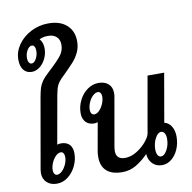

<svg xmlns="http://www.w3.org/2000/svg" viewBox="-102 -1093 1205 1206"><g transform="rotate(-10 500.0 -490.5)"><path d="M444 -850Q444 -811 429.5 -780Q415 -749 392.5 -723.5Q370 -698 325 -654Q291 -622 280.5 -600.5Q270 -579 263 -540L208 -231Q219 -235 232 -235Q267 -235 286 -215.5Q305 -196 305 -158Q305 -117 286 -78Q267 -39 235 -14.5Q203 10 164 10Q125 10 100.5 -12.5Q76 -35 76 -73Q76 -79 78 -95L156 -540Q163 -579 169.5 -600Q176 -621 190.5 -642Q205 -663 235 -690Q299 -749 321 -778.5Q343 -808 343 -845Q343 -877 323.5 -895.5Q304 -914 269 -914Q236 -914 214 -902Q235 -878 235 -841Q235 -807 220.5 -776.5Q206 -746 182 -727.5Q158 -709 131 -709Q98 -709 79 -732.5Q60 -756 60 -799Q60 -850 91 -894Q122 -938 173.5 -964.5Q225 -991 284 -991Q360 -991 402 -952.5Q444 -914 444 -850ZM181 -835Q181 -852 175 -862Q169 -872 159 -872Q142 -872 128.5 -849.5Q115 -827 115 -799Q115 -782 121.5 -771.5Q128 -761 139 -761Q155 -761 168 -784Q181 -807 181 -835ZM221 -180Q205 -180 189 -164.5Q173 -149 162.5 -125Q152 -101 152 -77Q152 -63 158.5 -54Q165 -45 175 -45Q191 -45 207 -60.5Q223 -76 233.5 -99.5Q244 -123 244 -146Q244 -161 238 -170.5Q232 -180 221 -180Z M955 -152Q955 -108 939 -71Q923 -34 895.5 -12Q868 10 835 10Q799 10 775 -13.5Q751 -37 748 -76Q711 -38 670.5 -14Q630 10 582 10Q516 10 482 -20.5Q448 -51 448 -110Q448 -132 452 -152L483 -326Q469 -322 461 -322Q426 -322 406.5 -343Q387 -364 387 -400Q387 -443 406.5 -482Q426 -521 459 -544.5Q492 -568 530 -568Q570 -568 593 -547Q616 -526 616 -489Q616 -473 614 -465L559 -152Q557 -136 557 -129Q557 -75 614 -75Q652 -75 689 -98Q726 -121 751 -151.5Q776 -182 779 -202L842 -560H948L894 -250Q923 -243 939 -216Q955 -189 955 -152ZM539 -480Q539 -494 533 -503Q527 -512 516 -512Q500 -512 484 -497Q468 -482 457.5 -458Q447 -434 447 -411Q447 -396 453.5 -387Q460 -378 471 -378Q487 -378 502.5 -393.5Q518 -409 528.5 -433Q539 -457 539 -480ZM894 -148Q894 -170 886 -183.5Q878 -197 864 -197Q843 -197 826 -165Q809 -133 809 -94Q809 -72 816.5 -58.5Q824 -45 838 -45Q859 -45 876.5 -77Q894 -109 894 -148Z"/></g></svg>

Font: KoHo SemiBold
Style: Italic
Weight: 600
Italic angle: -10°
Version: Version 1.000; ttfautohint (v1.6)